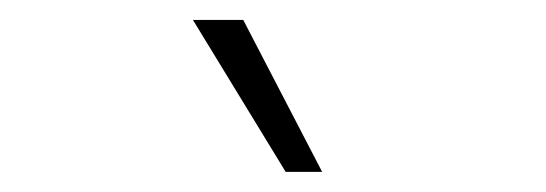

<svg xmlns="http://www.w3.org/2000/svg" viewBox="-20 -798 540 190"><path d="M262.7 -627.9 170.9 -778.3H220.7L298.8 -627.9Z"/></svg>

Font: Gen Shin Gothic Monospace ExtraLight
Style: Regular
Weight: 200
Designer: [Source Han Sans]
Ryoko NISHIZUKA  (kana & ideographs); Paul D. Hunt (Latin, Greek & Cyrillic); Wenlong ZHANG  (bopomofo
Version: Version 1.002.20150607